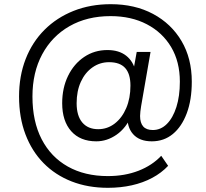

<svg xmlns="http://www.w3.org/2000/svg" viewBox="-20 -734 986 917"><path d="M495 163Q400 163 322 132.5Q244 102 188 45Q132 -12 101.5 -92.5Q71 -173 71 -273Q71 -371 102.5 -452Q134 -533 192.5 -591.5Q251 -650 331.5 -682Q412 -714 509 -714Q624 -714 711 -667.5Q798 -621 847 -538Q896 -455 896 -344Q896 -257 872 -193Q848 -129 805.5 -94Q763 -59 705 -59Q646 -59 615.5 -93.5Q585 -128 589 -187L608 -182Q582 -122 536.5 -90.5Q491 -59 440 -59Q363 -59 320 -107.5Q277 -156 277 -241Q277 -314 305 -371.5Q333 -429 382 -462Q431 -495 493 -495Q548 -495 582.5 -468Q617 -441 628 -392H616L633 -486H699L654 -227Q652 -214 650.5 -202Q649 -190 649 -180Q649 -147 664 -130Q679 -113 710 -113Q748 -113 777 -142Q806 -171 822.5 -223Q839 -275 839 -344Q839 -439 797.5 -509Q756 -579 681.5 -618Q607 -657 508 -657Q396 -657 312 -609Q228 -561 181.5 -474.5Q135 -388 135 -273Q135 -154 179 -69Q223 16 304 61.5Q385 107 495 107Q576 107 641.5 81.5Q707 56 750 10L783 58Q751 92 707 115.5Q663 139 609.5 151Q556 163 495 163ZM449 -117Q493 -117 528 -144Q563 -171 583 -218Q603 -265 603 -325Q603 -381 578 -409Q553 -437 501 -437Q457 -437 421.5 -412Q386 -387 366 -343Q346 -299 346 -241Q346 -181 373 -149Q400 -117 449 -117Z"/></svg>

Font: Nunito Sans 12pt
Style: Italic
Weight: 400
Italic angle: -9°
Designer: Vernon Adams
Foundry: Vernon Adams
Version: Version 3.101;gftools[0.9.27]